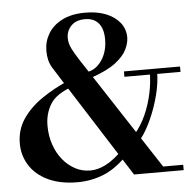

<svg xmlns="http://www.w3.org/2000/svg" viewBox="-54 -822 908 890"><g transform="rotate(-5 400.0 -377.0)"><path d="M535 0 239 -465Q220 -495 200 -527Q180 -559 180 -606Q180 -649 201.5 -685.5Q223 -722 266.5 -744.5Q310 -767 375 -767Q430 -767 471 -750.5Q512 -734 535.5 -704.5Q559 -675 559 -636Q559 -611 545 -581Q531 -551 492.5 -521Q454 -491 382 -466L354 -491Q399 -496 427.5 -537Q456 -578 456 -636Q456 -685 434 -711Q412 -737 371 -737Q329 -737 306.5 -713.5Q284 -690 284 -657Q284 -631 297 -606Q310 -581 326 -556L689 0ZM271 13Q191 13 134.5 -14Q78 -41 49 -87Q20 -133 20 -189Q20 -253 54 -303Q88 -353 143.5 -391Q199 -429 263 -457L284 -430Q209 -404 182 -360Q155 -316 155 -260Q155 -213 169 -172Q183 -131 208 -100.5Q233 -70 265.5 -53Q298 -36 335 -36Q370 -36 407.5 -55Q445 -74 493 -122L515 -100Q454 -35 395 -11Q336 13 271 13ZM575 0V-25H766V0ZM579 -160 556 -188Q585 -222 606 -268.5Q627 -315 638 -366.5Q649 -418 649 -464H683Q683 -415 668.5 -358Q654 -301 630.5 -248.5Q607 -196 579 -160ZM530 -455V-480H791V-455Z"/></g></svg>

Font: Libre Bodoni
Style: Regular
Weight: 400
Designer: Pablo Impallari, Rodrigo Fuenzalida
Foundry: Impallari Type
Version: Version 2.005;gftools[0.9.23]